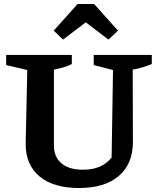

<svg xmlns="http://www.w3.org/2000/svg" viewBox="-20 -934 790 965"><path d="M378 11Q249 11 179 -47Q109 -105 109 -210L117 -582L11 -607V-658H341V-612Q323 -603 302 -596.5Q281 -590 251 -584V-203Q251 -145 289 -113Q327 -81 397 -81Q445 -81 480.5 -96Q516 -111 541 -142L548 -582L451 -607V-658H743V-612Q721 -603 697.5 -596Q674 -589 647 -584L648 -221Q648 -110 577 -49.5Q506 11 378 11ZM453 -914 573 -780 525 -735 411 -822 297 -735 250 -780 370 -914Z"/></svg>

Font: Piazzolla 24pt
Style: Bold
Weight: 700
Designer: Juan Pablo del Peral
Foundry: Huerta Tipografica
Version: Version 2.005